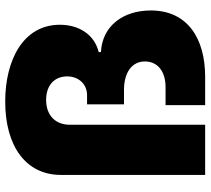

<svg xmlns="http://www.w3.org/2000/svg" viewBox="-54 -722 777 708"><g transform="rotate(-90 334.0 -368.5)"><path d="M42.5 -532.2V0H227.5V-499C227.5 -552.7 262.7 -586.4 319.3 -586.4C374 -586.4 405.8 -554.7 405.8 -508.8C405.8 -467.3 377.9 -435.5 336.9 -435.5H302.7V-299.3H355.5C420.4 -299.3 460.9 -270 460.9 -222.2C460.9 -175.3 424.3 -146 366.7 -146H299.8V0H404.3C547.4 0 648.9 -66.4 648.9 -200.2C648.9 -302.7 591.8 -379.4 495.6 -384.3V-392.6C559.6 -408.2 596.2 -464.8 596.2 -535.6C596.2 -671.9 464.4 -737.3 313 -737.3C147.5 -737.3 42.5 -660.2 42.5 -532.2Z"/></g></svg>

Font: Raveo Display Display ExtraBold
Style: Regular
Weight: 800
Designer: Jakub Foglar, Rasmus Andersson (Inter)
Foundry: Jakubfoglar.com
Version: Version 1.100;Glyphs 3.2.3 (3260)